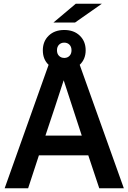

<svg xmlns="http://www.w3.org/2000/svg" viewBox="-20 -1011 690 1031"><path d="M454 -177H189L131 0H5L241 -663Q210 -692 210 -741Q210 -789 241.5 -819.5Q273 -850 325 -850Q377 -850 408.5 -819.5Q440 -789 440 -741Q440 -693 408 -663L645 0H513ZM224 -283H419L369 -436L322 -580L275 -436ZM387 -991H527L383 -890H267ZM328 -700Q344 -701 354 -712Q364 -723 364 -741Q364 -760 353 -771Q342 -782 325 -782Q308 -782 297 -771Q286 -760 286 -741Q286 -722 297 -711Q308 -700 325 -700Z"/></svg>

Font: PT Root UI Web Bold
Style: Regular
Weight: 700
Designer: Vitaly Kuzmin
Foundry: ParaType Ltd.
Version: Version 1.000W